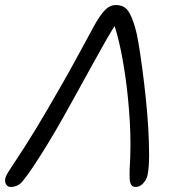

<svg xmlns="http://www.w3.org/2000/svg" viewBox="-38 -732 717 761"><path d="M5 9Q-4 9 -9.5 4Q-15 -1 -17 -8.5Q-19 -16 -17 -25Q-15 -36 4 -64.5Q23 -93 59.5 -149.5Q96 -206 150 -298Q182 -353 210 -402Q238 -451 261 -493.5Q284 -536 302.5 -569.5Q321 -603 333 -626Q357 -670 377 -691Q397 -712 421 -712Q453 -712 469 -690Q485 -668 498 -621Q504 -602 511 -560.5Q518 -519 525.5 -463.5Q533 -408 539.5 -346.5Q546 -285 549.5 -225.5Q553 -166 553 -117.5Q553 -69 547 -39Q544 -25 536.5 -14Q529 -3 519.5 3Q510 9 500 9Q488 9 482.5 1Q477 -7 476 -23Q475 -39 476 -64Q482 -157 476.5 -250Q471 -343 459.5 -424Q448 -505 434 -564Q420 -623 409 -647H428Q409 -619 383 -573.5Q357 -528 327 -473.5Q297 -419 267 -364.5Q237 -310 211 -264Q181 -211 151.5 -162.5Q122 -114 97 -76.5Q72 -39 56 -19Q44 -3 31 3Q18 9 5 9Z"/></svg>

Font: Shantell Sans Light
Style: Italic
Weight: 300
Italic angle: -11°
Designer: Stephen Nixon, Anya Danilova, Shantell Martin
Foundry: Arrow Type
Version: Version 1.008;[ac192a2d6]